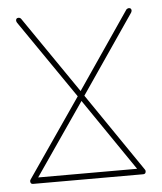

<svg xmlns="http://www.w3.org/2000/svg" viewBox="-43 -539 488 578"><g transform="rotate(-5 201.0 -250.0)"><path d="M373 -13Q375 -10 375 -8Q375 1 367 1H34Q26 1 26 -8Q26 -10 28 -13L191 -250L28 -487Q26 -491 26 -493Q26 -501 34 -501Q38 -501 41 -498L201 -265L360 -498Q364 -501 367 -501Q375 -501 375 -493Q375 -491 373 -487L211 -250ZM51 -17H350L201 -235Z"/></g></svg>

Font: Libertine Sup Thin
Style: Regular
Weight: 100
Designer: Bastien Sozeau
Foundry: NBR — Bastien Sozeau
Version: Version 2.003; ttfautohint (v1.8.4.7-5d5b);gftools[0.9.33]